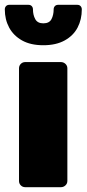

<svg xmlns="http://www.w3.org/2000/svg" viewBox="-27 -778 360 798"><path d="M78 0Q67 0 59.5 -7.5Q52 -15 52 -26V-494Q52 -505 59.5 -512.5Q67 -520 78 -520H226Q237 -520 245 -512.5Q253 -505 253 -494V-26Q253 -15 245 -7.5Q237 0 226 0ZM153 -590Q100 -590 64.5 -610Q29 -630 11 -663.5Q-7 -697 -7 -739Q-7 -747 -2 -752.5Q3 -758 12 -758H91Q100 -758 105 -752.5Q110 -747 110 -739Q110 -716 119.5 -698.5Q129 -681 153 -681Q178 -681 187 -698.5Q196 -716 196 -739Q196 -747 201 -752.5Q206 -758 215 -758H294Q303 -758 308 -752.5Q313 -747 313 -739Q313 -697 295.5 -663.5Q278 -630 242 -610Q206 -590 153 -590Z"/></svg>

Font: Rubik ExtraBold
Style: Regular
Weight: 800
Designer: Hubert and Fischer
Foundry: Hubert and Fischer
Version: Version 2.300;gftools[0.9.30]